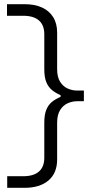

<svg xmlns="http://www.w3.org/2000/svg" viewBox="-20 -784 433 919"><path d="M14.5 115V59.5Q38 59.5 57.8 59.5Q77.5 59.5 91 59.5Q141 59.5 166.5 37Q192 14.5 192 -28.5V-196.5Q192 -235.5 201.8 -259Q211.5 -282.5 229 -296.5Q246.5 -310.5 270 -320.5V-328.5Q246.5 -338.5 229 -352.8Q211.5 -367 201.8 -390.5Q192 -414 192 -453V-620.5Q192 -663.5 166.5 -686Q141 -708.5 91 -708.5Q78 -708.5 58.5 -708.5Q39 -708.5 13.5 -708.5V-764H97.5Q146 -764 180.8 -748.2Q215.5 -732.5 234.5 -702Q253.5 -671.5 253.5 -628Q253.5 -610.5 253.5 -593Q253.5 -575.5 253.5 -558Q253.5 -540.5 253.5 -523Q253.5 -505.5 253.5 -488Q253.5 -470.5 253.5 -453Q253.5 -415.5 267.5 -393Q281.5 -370.5 303.5 -360.5Q325.5 -350.5 350 -350.5H381.5V-299.5H350Q325.5 -299.5 303.5 -289.5Q281.5 -279.5 267.5 -256.8Q253.5 -234 253.5 -197Q253.5 -179 253.5 -161.5Q253.5 -144 253.5 -126.5Q253.5 -109 253.5 -91.2Q253.5 -73.5 253.5 -56Q253.5 -38.5 253.5 -21Q253.5 44.5 212 79.8Q170.5 115 97.5 115Z"/></svg>

Font: Commissioner Thin Light
Style: Regular
Weight: 300
Version: Version 1.000